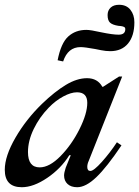

<svg xmlns="http://www.w3.org/2000/svg" viewBox="-32 -775 582 803"><path d="M-12 -65Q-12 -122 32.5 -199Q77 -276 144 -341Q197 -392 243.5 -420Q290 -448 332 -448Q376 -448 396 -412H399L466 -455H479L339 -102Q333 -89 333 -77Q333 -60 346 -60Q360 -60 394 -98Q428 -136 457 -180L476 -167Q415 -76 371 -34Q327 8 291 8Q265 8 250.5 -5.5Q236 -19 236 -41Q236 -53 243 -74L264 -126H258Q223 -70 165.5 -31Q108 8 59 8Q-12 8 -12 -65ZM333 -345Q333 -389 290 -389Q265 -389 232.5 -371.5Q200 -354 172 -325Q133 -285 109 -235.5Q85 -186 85 -139Q85 -75 134 -75Q175 -75 221.5 -122.5Q268 -170 300.5 -235Q333 -300 333 -345ZM209 -523Q223 -595 253.5 -622.5Q284 -650 329 -650Q347 -650 391 -640Q439 -630 464 -630Q492 -630 492 -653Q492 -660 486.5 -662.5Q481 -665 473.5 -666Q466 -667 463 -667Q438 -671 428 -680.5Q418 -690 418 -712Q418 -731 430.5 -743Q443 -755 466 -755Q497 -755 513.5 -734Q530 -713 530 -682Q530 -625 503.5 -593Q477 -561 429 -561Q411 -561 391 -565Q371 -569 366 -570Q322 -578 305 -578Q252 -578 232 -518Z"/></svg>

Font: Ibarra Real Nova SemiBold
Style: Italic
Weight: 600
Italic angle: -22°
Designer: Jose Maria Ribagorda & Octavio Pardo
Foundry: Octavio Pardo
Version: Version 1.014